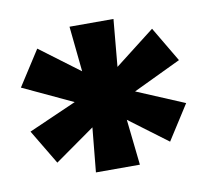

<svg xmlns="http://www.w3.org/2000/svg" viewBox="-55 -796 573 529"><g transform="rotate(-10 231.5 -532.0)"><path d="M185 -452 73 -373 15 -470 149 -529 10 -594 73 -692 184 -609 171 -736H294L282 -604L394 -691L452 -593L318 -529L451 -473L389 -376L282 -456L296 -328H173Z"/></g></svg>

Font: Lexend Exa HM Xlight
Style: Bold
Weight: 700
Designer: Bonnie Shaver-Troup, Thomas Jockin, Octavio Pardo
Foundry: Lexend
Version: Version 1.091